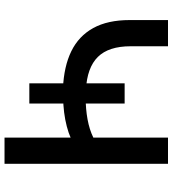

<svg xmlns="http://www.w3.org/2000/svg" viewBox="22 -766 745 828"><g transform="rotate(90 394.0 -352.5)"><path d="M574 0V-285Q554 -276 525.5 -268.5Q497 -261 465 -257Q433 -253 401 -253L427 -269V-107H340V-269L362 -252Q267 -256 201.5 -288Q136 -320 101.5 -382.5Q67 -445 67 -540V-705H180V-544Q180 -449 226 -402.5Q272 -356 368 -351L340 -339V-518H427V-339L403 -350Q451 -350 495 -358Q539 -366 574 -383V-705H687V0Z"/></g></svg>

Font: Nunito Sans 10pt SemiExpanded SemiBold
Style: Regular
Weight: 600
Width: 6
Designer: Vernon Adams
Foundry: Vernon Adams
Version: Version 3.101;gftools[0.9.27]